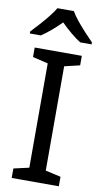

<svg xmlns="http://www.w3.org/2000/svg" viewBox="-103 -989 544 1035"><g transform="rotate(10 169.5 -472.0)"><path d="M298 0H40V-52L124 -71V-642L40 -662V-714H298V-662L214 -642V-71L298 -52ZM214 -944Q226 -922 248.5 -894.5Q271 -867 295.5 -840.5Q320 -814 339 -795V-784H277Q251 -800 223 -823.5Q195 -847 168 -874Q141 -847 114 -824Q87 -801 61 -784H1V-795Q20 -815 43.5 -841Q67 -867 89 -894.5Q111 -922 124 -944Z"/></g></svg>

Font: Noto Sans Lao Looped
Style: Regular
Weight: 400
Designer: Mark Frömberg, Ben Mitchell
Foundry: The Fontpad Ltd
Version: Version 1.001